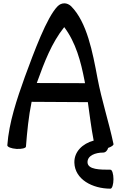

<svg xmlns="http://www.w3.org/2000/svg" viewBox="-20 -877 742 1154"><path d="M136 4C143 -86 152 -178 170 -265L508 -263C519 -186 528 -109 543 -32C476 -14 425 35 427 101C430 201 535 257 644 257C654 257 662 231 662 200C662 169 654 143 644 143C582 143 508 143 506 99C505 58 553 40 600 40C614 40 626 28 630 12C650 5 664 -4 662 -12C634 -145 591 -274 566 -407C537 -562 503 -744 407 -840C396 -850 382 -857 367 -857C351 -857 337 -850 327 -840C261 -774 184 -563 129 -414C81 -280 34 -141 24 -4C23 6 48 16 79 18C110 20 136 13 136 4ZM204 -386C246 -502 290 -619 366 -714C436 -621 466 -507 488 -393C489 -387 490 -382 491 -377L201 -378C202 -381 203 -384 204 -386Z"/></svg>

Font: Nupuram SemiBold
Style: Regular
Weight: 600
Designer: Santhosh Thottingal (santhosh.thottingal@gmail.com)
Foundry: SMC
Version: Version 1.000